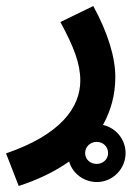

<svg xmlns="http://www.w3.org/2000/svg" viewBox="-51 -386 464 636"><path d="M11 230C73 210 130 183 178 149C189 188 226 217 270 217C322 217 365 174 365 121C365 76 333 37 290 28C316 -19 331 -71 331 -131C331 -197 306 -278 258 -366L149 -313C194 -230 215 -175 215 -119C215 -31 151 60 -31 122ZM269 157C248 157 231 142 231 121C231 100 248 84 269 84C290 84 307 99 307 121C307 142 290 157 269 157Z"/></svg>

Font: Noto Sans Arabic SemBd
Style: Regular
Weight: 600
Designer: Monotype Design Team, Nadine Chahine, Nizar Qandah and Khaled Hosny
Foundry: Monotype Imaging Inc.
Version: Version 2.012